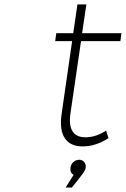

<svg xmlns="http://www.w3.org/2000/svg" viewBox="-20 -657 566 863"><path d="M228 -472.2 232.9 -507.8H309.1L328.1 -637.2H368.2L349.1 -507.8H525.9L521 -472.2H344.2L296.9 -148.9Q288.6 -93.8 306.4 -66.4Q324.2 -39.1 365.2 -40Q410.6 -40 457 -69.8L467.8 -36.1Q409.2 1 354 1Q297.4 2 272 -34.9Q246.6 -71.8 256.8 -144L304.2 -472.2ZM274.9 186 311 128.9Q293.5 120.6 296.9 96.2Q298.8 81.1 310.3 71Q321.8 61 335.9 61Q349.6 61 358.4 71.3Q367.2 81.5 365.2 97.2Q363.3 109.4 348.1 128.9L303.2 186Z"/></svg>

Font: Trueno UltraLight
Style: Italic
Weight: 250
Designer: Julieta Ulanovsky
Foundry: Julieta Ulanovsky
Version: Version 3.001b | FøM Fix